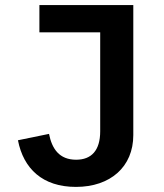

<svg xmlns="http://www.w3.org/2000/svg" viewBox="-20 -718 640 750"><path d="M133.9 -698.2V-591.6H371.4V-205.3C371.4 -129.6 336.6 -94.1 277.3 -94.1C211.3 -94.1 182.9 -137.1 171.5 -195L50.1 -170.1C71.7 -59.3 146 12.1 276.6 12.1C411.6 12.1 500.7 -66.8 500.7 -190.3V-698.2Z"/></svg>

Font: Margiela Mono SemiBold
Style: Regular
Weight: 600
Designer: Mike Abbink, Paul van der Laan, Pieter van Rosmalen
Foundry: Bold Monday
Version: Version 2.003 2021